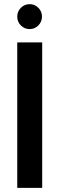

<svg xmlns="http://www.w3.org/2000/svg" viewBox="-20 -904 286 924"><path d="M63 0V-700H183V0ZM123 -764Q98 -764 80.5 -781.5Q63 -799 63 -824Q63 -849 80.5 -866.5Q98 -884 123 -884Q147 -884 164.5 -866.5Q182 -849 182 -824Q182 -799 164.5 -781.5Q147 -764 123 -764Z"/></svg>

Font: DM Sans 28pt SemiBold
Style: Regular
Weight: 600
Version: Version 4.004;gftools[0.9.30]